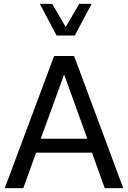

<svg xmlns="http://www.w3.org/2000/svg" viewBox="-20 -971 661 991"><path d="M185.5 -950.9 272.2 -787.6H366L452.9 -950.9H388.9L319.1 -831.8L249.5 -950.9ZM166.3 -182.9H454.8L520.5 0H616L362.5 -681.9H259.3L4.6 0H100.3ZM190.2 -254.9 311 -586.2 430.9 -254.9Z"/></svg>

Font: Estedad-FD-VF Thin
Style: Regular
Weight: 100
Designer: Amin Abedi
Version: Version 5.0